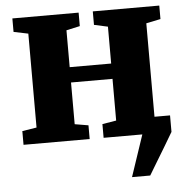

<svg xmlns="http://www.w3.org/2000/svg" viewBox="-52 -599 805 830"><g transform="rotate(-5 350.5 -184.0)"><path d="M487.5 180 548 0V-71.5H674.5V0Q657.5 29.5 637 63.2Q616.5 97 597.8 128Q579 159 566.5 180ZM32.5 0V-59.5L95 -69.5V-477L32 -490V-548.5H319.5V-490L260.5 -477V-317H440.5V-477L381 -490V-548.5H669.5V-490L607 -477V-69.5L669 -59.5V0H380V-59.5L440.5 -69.5V-250.5H260.5V-69.5L319.5 -59.5V0Z"/></g></svg>

Font: Merriweather 36pt Black
Style: Regular
Weight: 900
Version: Version 2.100